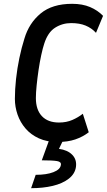

<svg xmlns="http://www.w3.org/2000/svg" viewBox="-20 -732 560 1006"><path d="M281 12Q226 12 184 -7Q142 -26 114 -58.5Q86 -91 72 -131.5Q58 -172 58 -214Q58 -263 64 -318Q70 -373 81.5 -428Q93 -483 108 -530Q132 -611 193 -661.5Q254 -712 358 -712Q412 -712 452 -695Q492 -678 520 -649L483 -560Q460 -585 428.5 -598Q397 -611 353 -611Q307 -611 269 -587Q231 -563 212 -504Q204 -480 196 -443Q188 -406 182 -365Q176 -324 172 -285Q168 -246 168 -218Q168 -157 199.5 -123.5Q231 -90 289 -90Q328 -90 359 -103.5Q390 -117 414 -136L445 -39Q414 -15 374.5 -1.5Q335 12 281 12ZM143 254 167 184Q224 184 260 170Q296 156 299 132Q302 116 279 112Q256 108 199 108L248 -27L313 -2L289 48Q334 54 358.5 79Q383 104 378 142Q373 179 340 204.5Q307 230 256 242Q205 254 143 254Z"/></svg>

Font: Finlandica Medium
Style: Italic
Weight: 500
Italic angle: -8°
Designer: Niklas Ekholm, Juho Hiilivirta, Jaakko Suomalainen
Foundry: Helsinki Type Studio
Version: Version 1.063